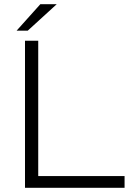

<svg xmlns="http://www.w3.org/2000/svg" viewBox="-20 -894 642 914"><path d="M99 0V-700H162V-56H573V0ZM59 -748 172 -874H250L112 -748Z"/></svg>

Font: REM ExtraLight
Style: Regular
Weight: 250
Designer: Octavio Pardo
Foundry: Ashler Design
Version: Version 1.005;gftools[0.9.28]